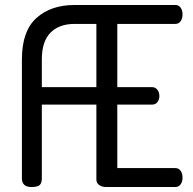

<svg xmlns="http://www.w3.org/2000/svg" viewBox="-20 -751 775 771"><path d="M451 -655V-401H591Q604 -401 612 -390.5Q620 -380 620 -365Q620 -352 612.5 -341.5Q605 -331 591 -331H451V-76H684Q698 -76 705.5 -65Q713 -54 713 -37Q713 -22 705.5 -11Q698 0 684 0H405Q390 0 378.5 -8Q367 -16 367 -30V-331H148V-35Q148 -17 140 -8.5Q132 0 106 0Q68 0 68 -35V-513Q68 -626 126 -678.5Q184 -731 280 -731H684Q698 -731 705.5 -720Q713 -709 713 -694Q713 -677 705.5 -666Q698 -655 684 -655ZM148 -513V-401H367V-655H280Q217 -655 182.5 -619.5Q148 -584 148 -513Z"/></svg>

Font: Dosis
Style: Medium
Weight: 500
Designer: Edgar Tolentino, Pablo Impallari, Igino Marini
Foundry: Edgar Tolentino, Pablo Impallari, Igino Marini
Version: Version 1.007